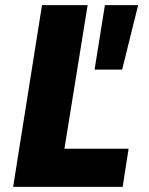

<svg xmlns="http://www.w3.org/2000/svg" viewBox="-20 -725 580 745"><path d="M31 0 143 -705H320L230 -148H479L456 0ZM347 -455 387 -705H516L454 -455Z"/></svg>

Font: Nunito Sans 7pt Condensed Black
Style: Italic
Weight: 900
Width: 3
Italic angle: -9°
Designer: Vernon Adams
Foundry: Vernon Adams
Version: Version 3.101;gftools[0.9.27]